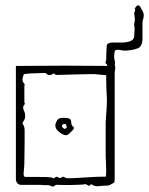

<svg xmlns="http://www.w3.org/2000/svg" viewBox="-20 -698 563 725"><path d="M172 4Q167 1 159.5 1Q152 1 144 1Q140 0 121.5 0Q103 0 84.5 0Q66 0 61 0Q42 0 40 -21V-449Q79 -449 126.5 -449.5Q174 -450 224 -450Q274 -450 319.5 -449.5Q365 -449 399 -449Q404 -449 408.5 -447Q413 -445 413 -440V-23Q413 -19 412.5 -14.5Q412 -10 410 -8Q403 -4 396.5 -0.5Q390 3 383 3Q366 3 352 5Q338 7 324 -3Q317 7 311 1.5Q305 -4 298 -2Q295 -1 281.5 -0.5Q268 0 250.5 0.5Q233 1 218.5 0.5Q204 0 198 0Q191 -1 185.5 4Q180 9 172 4ZM249 -25Q257 -25 278 -26.5Q299 -28 326.5 -29.5Q354 -31 379 -31Q381 -35 381 -52Q381 -69 380 -87Q379 -105 379 -109V-236Q382 -276 383 -295.5Q384 -315 383.5 -327.5Q383 -340 382 -358.5Q381 -377 381 -414Q378 -414 363.5 -415.5Q349 -417 338 -418Q335 -418 313.5 -418Q292 -418 264.5 -417Q237 -416 215.5 -415.5Q194 -415 190 -415Q184 -424 178 -418.5Q172 -413 161 -415Q154 -423 147 -422.5Q140 -422 132 -422Q121 -422 101 -421Q81 -420 70 -418Q66 -408 65 -399.5Q64 -391 70 -384Q72 -383 73 -379Q74 -375 72 -374V-312Q75 -307 73 -304Q63 -294 71 -279Q73 -275 74 -270Q75 -265 75 -260Q75 -249 68 -239Q63 -232 67 -228Q73 -220 73 -205Q73 -194 73 -169.5Q73 -145 72.5 -121Q72 -97 72 -86Q72 -79 71.5 -71Q71 -63 69 -42Q69 -30 76 -30Q88 -30 111 -30Q134 -30 155 -29.5Q176 -29 179 -26Q183 -23 187 -27Q192 -32 196 -30Q200 -28 204 -26Q208 -25 213.5 -28.5Q219 -32 221 -30Q228 -25 235 -25Q242 -25 249 -25ZM241 -193Q231 -183 216.5 -191Q202 -199 195 -208Q189 -216 189 -224Q189 -232 194.5 -241.5Q200 -251 207 -252Q218 -254 233.5 -252.5Q249 -251 249 -236Q249 -225 256 -220Q263 -215 255 -207ZM228 -213 232 -217Q234 -219 232 -220Q230 -221 230 -225Q230 -229 226 -229.5Q222 -230 219 -229Q214 -227 214 -221Q214 -218 216 -217Q218 -215 221.5 -212.5Q225 -210 228 -213ZM408 -407Q404 -403 397.5 -406Q391 -409 389 -408Q386 -410 384.5 -418Q383 -426 382 -437Q382 -442 384 -447.5Q386 -453 381 -457Q377 -460 379 -464.5Q381 -469 381 -473Q381 -485 381.5 -495Q382 -505 382 -509Q382 -516 383 -524.5Q384 -533 388 -533Q394 -538 410 -537.5Q426 -537 444 -537.5Q462 -538 475 -544Q488 -550 487 -567Q487 -572 488 -583.5Q489 -595 487 -600Q486 -607 487 -609.5Q488 -612 489 -619Q490 -626 487 -645Q486 -650 489 -655Q492 -660 489 -666Q497 -679 502.5 -678Q508 -677 513 -666Q521 -654 522.5 -644.5Q524 -635 519 -621Q518 -617 518 -602Q518 -587 518 -582V-550Q517 -522 500 -515.5Q483 -509 458 -507Q448 -506 434.5 -509Q421 -512 414 -507Q413 -506 411.5 -491.5Q410 -477 414 -466Q415 -464 414 -458.5Q413 -453 414 -451Q416 -444 415 -437.5Q414 -431 413 -426Q411 -410 408 -407Z"/></svg>

Font: Sankofa Display
Style: Regular
Weight: 400
Designer: Batsirai Madzonga
Foundry: Batsirai Madzonga
Version: Version 1.000; ttfautohint (v1.8.4.7-5d5b)